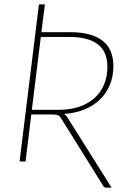

<svg xmlns="http://www.w3.org/2000/svg" viewBox="-20 -730 565 868"><path d="M246.5 -233.5Q296 -233.5 336.5 -247Q377 -260.5 405.8 -285.5Q434.5 -310.5 450 -346.8Q465.5 -383 465.5 -428Q465.5 -496.5 422 -529.8Q378.5 -563 294.5 -563H164.5L124 -233.5ZM297 -584.5Q394 -584.5 443.2 -546.2Q492.5 -508 492.5 -431.5Q492.5 -384 476.2 -345.2Q460 -306.5 430.5 -278.8Q401 -251 360 -234.5Q319 -218 269.5 -215Q278.5 -209 284.5 -199.5L484.5 118.5H462Q457 118.5 453.5 117Q450 115.5 446.5 110L257 -194Q254 -199.5 250.5 -203Q247 -206.5 242.5 -208.8Q238 -211 231.2 -211.8Q224.5 -212.5 215 -212.5H121.5L95.5 0H68.5L156 -710H183L167 -584.5Z"/></svg>

Font: Lato ExtraLight
Style: Italic
Weight: 275
Italic angle: -7°
Designer: Lukasz Dziedzic with Adam Twardoch and Botio Nikoltchev
Foundry: tyPoland Lukasz Dziedzic
Version: Version 2.015; 2015-08-06; http://www.latofonts.com/